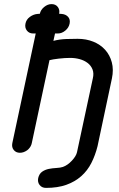

<svg xmlns="http://www.w3.org/2000/svg" viewBox="-20 -745 580 935"><path d="M141 -582Q122 -582 111 -596Q100 -610 104 -630Q108 -650 125 -662.5Q142 -675 161 -677L174 -678Q178 -697 195 -711Q212 -725 231 -725Q251 -725 261.5 -711Q272 -697 268 -678L282 -677Q301 -675 312 -662.5Q323 -650 319 -630Q315 -610 298 -596Q281 -582 262 -582H248L240 -546Q271 -554 303.5 -555Q336 -556 358 -556Q400 -556 434.5 -542Q469 -528 492 -502.5Q515 -477 524.5 -441.5Q534 -406 525 -363L455 -33Q444 11 425 48.5Q406 86 375.5 113Q345 140 303 155Q261 170 204 170Q184 170 173 156Q162 142 166 122Q171 101 185.5 91Q200 81 218 77.5Q236 74 255 73Q274 72 286 68Q309 60 330 37.5Q351 15 355 -4L432 -363Q438 -388 430.5 -407Q423 -426 406.5 -438.5Q390 -451 368 -457Q346 -463 322 -463Q296 -463 266 -459.5Q236 -456 221 -452L135 -49Q132 -32 118 -18L112 -13Q95 -1 77 -1Q58 -1 47 -14.5Q36 -28 40 -48L154 -582Z"/></svg>

Font: VDS
Style: Italic
Weight: 400
Designer: artmaker
Foundry: artmaker
Version: Version 1.000 2009 initial release